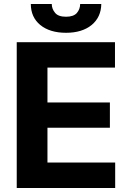

<svg xmlns="http://www.w3.org/2000/svg" viewBox="-20 -938 652 958"><path d="M63.5 0Q63.5 -181.6 63.5 -727.5Q185.5 -727.5 553.7 -727.5Q553.7 -695.3 553.7 -600.6Q468.8 -600.6 216.8 -600.6Q216.8 -557.6 216.8 -426.8Q294.9 -426.8 528.3 -426.8Q528.3 -395.5 528.3 -300.8Q450.2 -300.8 216.8 -300.8Q216.8 -256.8 216.8 -127Q301.8 -127 554.7 -127Q554.7 -94.7 554.7 0Q431.6 0 63.5 0ZM379.9 -918Q406.2 -918 485.4 -918Q484.4 -852.5 437.5 -813.5Q389.6 -774.4 309.6 -774.4Q228.5 -774.4 180.7 -813.5Q133.8 -852.5 133.8 -918Q168.9 -918 238.3 -918Q238.3 -893.6 254.9 -874Q270.5 -854.5 309.6 -854.5Q346.7 -854.5 363.3 -873Q379.9 -892.6 379.9 -918Z"/></svg>

Font: DeepSea
Style: Bold
Weight: 700
Designer: Stem
Version: Version 3.019;git-0a5106e0b